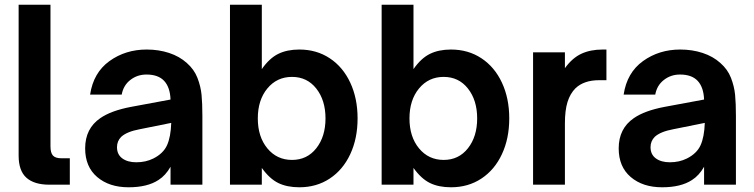

<svg xmlns="http://www.w3.org/2000/svg" viewBox="-20 -783 3195 814"><path d="M189 0Q125 0 92 -29.5Q59 -59 59 -123V-763H194V-163Q194 -135 204.5 -123.5Q215 -112 240 -112H276V0Z M341 -154Q341 -238 405 -282Q451 -314 536 -330L703 -361Q701 -413 676 -440Q651 -467 601 -467Q562 -467 532.5 -444Q503 -421 496 -382H362Q376 -475 444 -524Q512 -573 602 -573Q653 -573 697 -558.5Q741 -544 772 -516Q803 -489 817 -453Q831 -417 834.5 -381Q838 -345 838 -292V0H703V-76Q682 -39 652 -20Q605 11 525 11Q443 11 392 -32.5Q341 -76 341 -154ZM630 -111Q672 -132 688 -167Q704 -202 706 -262L572 -235Q518 -225 494 -203Q476 -185 476 -159Q476 -128 498.5 -111.5Q521 -95 558 -95Q598 -95 630 -111Z M1090 -71V0H955V-763H1090V-490Q1122 -536 1159.5 -554.5Q1197 -573 1249 -573Q1322 -573 1378 -536Q1434 -499 1465 -432.5Q1496 -366 1496 -281Q1496 -196 1465 -129.5Q1434 -63 1378 -26Q1322 11 1249 11Q1197 11 1160 -7Q1123 -25 1090 -71ZM1360 -281Q1360 -358 1321 -407.5Q1282 -457 1218 -457Q1154 -457 1113.5 -408Q1073 -359 1073 -281Q1073 -203 1113.5 -154Q1154 -105 1218 -105Q1282 -105 1321 -154.5Q1360 -204 1360 -281Z M1733 -71V0H1598V-763H1733V-490Q1765 -536 1802.5 -554.5Q1840 -573 1892 -573Q1965 -573 2021 -536Q2077 -499 2108 -432.5Q2139 -366 2139 -281Q2139 -196 2108 -129.5Q2077 -63 2021 -26Q1965 11 1892 11Q1840 11 1803 -7Q1766 -25 1733 -71ZM2003 -281Q2003 -358 1964 -407.5Q1925 -457 1861 -457Q1797 -457 1756.5 -408Q1716 -359 1716 -281Q1716 -203 1756.5 -154Q1797 -105 1861 -105Q1925 -105 1964 -154.5Q2003 -204 2003 -281Z M2240 0V-561H2375V-494Q2406 -537 2444.5 -555Q2483 -573 2535 -573H2551V-443H2520Q2456 -443 2420 -409Q2397 -386 2386 -350.5Q2375 -315 2375 -260V0Z M2603 -154Q2603 -238 2667 -282Q2713 -314 2798 -330L2965 -361Q2963 -413 2938 -440Q2913 -467 2863 -467Q2824 -467 2794.5 -444Q2765 -421 2758 -382H2624Q2638 -475 2706 -524Q2774 -573 2864 -573Q2915 -573 2959 -558.5Q3003 -544 3034 -516Q3065 -489 3079 -453Q3093 -417 3096.5 -381Q3100 -345 3100 -292V0H2965V-76Q2944 -39 2914 -20Q2867 11 2787 11Q2705 11 2654 -32.5Q2603 -76 2603 -154ZM2892 -111Q2934 -132 2950 -167Q2966 -202 2968 -262L2834 -235Q2780 -225 2756 -203Q2738 -185 2738 -159Q2738 -128 2760.5 -111.5Q2783 -95 2820 -95Q2860 -95 2892 -111Z"/></svg>

Font: Open Sauce One
Style: Bold
Weight: 700
Designer: Alfredo Marco Pradil
Foundry: Creative Sauce Fz LLC
Version: Version 1.477